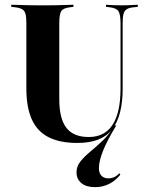

<svg xmlns="http://www.w3.org/2000/svg" viewBox="-20 -591 614 809"><path d="M380.6 197.6Q343.5 197.6 323 180.6Q302.4 163.7 302.4 134.7Q302.4 109.7 319 89.1Q335.5 68.5 360.9 47.6Q386.3 26.6 413.7 0.4Q441.1 -25.8 462.1 -61.3L470.2 -62.9Q431.5 0.8 414.1 44.4Q396.8 87.9 396.8 117.7Q396.8 137.9 407.3 149.2Q417.7 160.5 436.3 160.5Q463.7 160.5 483.1 138.7L487.1 145.2Q466.1 171 439.1 184.3Q412.1 197.6 380.6 197.6ZM91.1 -369.4V-492.7Q91.1 -518.5 87.5 -532.3Q83.9 -546 73.4 -552Q62.9 -558.1 42.7 -560.5L27.4 -562.1V-571Q40.3 -571 58.5 -570.2Q76.6 -569.4 100 -569Q123.4 -568.5 149.2 -568.5H159.7H171.8Q197.6 -568.5 219.8 -569Q241.9 -569.4 259.7 -570.2Q277.4 -571 289.5 -571V-562.1L275.8 -560.5Q246.8 -557.3 238.3 -544.4Q229.8 -531.5 229.8 -492.7V-369.4ZM305.6 11.3Q231.5 11.3 183.9 -13.3Q136.3 -37.9 113.7 -88.7Q91.1 -139.5 91.1 -217.7V-369.4H229.8V-172.6Q229.8 -91.1 259.7 -52.4Q289.5 -13.7 354 -13.7Q421 -13.7 454.4 -65.3Q487.9 -116.9 487.9 -218.5V-369.4H496.8V-217.7Q496.8 -103.2 452.8 -46Q408.9 11.3 305.6 11.3ZM487.9 -369.4V-492.7Q487.9 -530.6 479 -544Q470.2 -557.3 441.1 -560.5L426.6 -562.1V-571Q437.1 -570.2 454 -569.4Q471 -568.5 491.9 -568.5Q506.5 -568.5 519.4 -569Q532.3 -569.4 543.1 -570.2Q554 -571 560.5 -571V-562.1L545.2 -560.5Q525 -558.9 514.5 -552.4Q504 -546 500.4 -532.3Q496.8 -518.5 496.8 -492.7V-369.4Z"/></svg>

Font: Playfair 144pt SemiCondensed ExtraBold
Style: Regular
Weight: 800
Width: 4
Designer: Claus Eggers Sørensen
Foundry: Claus Eggers Sørensen
Version: Version 2.203